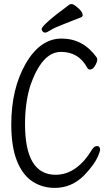

<svg xmlns="http://www.w3.org/2000/svg" viewBox="-20 -900 540 936"><path d="M200 -741Q193 -741 188 -746.5Q183 -752 183 -758Q183 -778 319 -878Q322 -880 330 -880Q338 -880 351 -869Q383 -845 383 -826Q383 -820 376 -816Q332 -798 288.5 -781.5Q245 -765 226.5 -753Q208 -741 200 -741ZM247 16Q186 16 138 -15.5Q90 -47 62.5 -116Q35 -185 35 -293Q35 -468 105.5 -590Q176 -712 280 -712Q386 -712 452 -619Q454 -615 454 -610Q454 -597 443 -579Q432 -561 419 -561Q410 -561 405 -570Q364 -647 277 -647Q183 -647 126 -477Q102 -396 102 -295Q102 -48 251 -48Q355 -48 430 -173Q440 -188 453 -188Q468 -188 468 -169Q468 -164 460 -144Q443 -100 390 -45Q329 16 247 16Z"/></svg>

Font: Moon Stars Kai T HW
Style: Regular
Weight: 400
Designer: GuiWonder
Version: Version 1.101